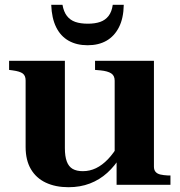

<svg xmlns="http://www.w3.org/2000/svg" viewBox="-20 -772 750 802"><path d="M251 -518V-153Q251 -119 259 -97.5Q267 -76 283.5 -66.5Q300 -57 326 -57Q355 -57 381 -69.5Q407 -82 431 -107Q455 -132 476 -169L485 -120Q460 -79 428 -50Q396 -21 355.5 -5.5Q315 10 266 10Q212 10 171.5 -9Q131 -28 109 -65.5Q87 -103 87 -158V-436Q87 -456 75 -465Q63 -474 33 -478L18 -480V-518ZM623 -518V-76Q623 -62 630 -54Q637 -46 650 -43Q663 -40 682 -39H692V0H467V-110L459 -111V-435Q459 -456 444.5 -465.5Q430 -475 400 -478L377 -480V-518ZM346 -583Q392 -583 425 -602Q458 -621 477 -658.5Q496 -696 497 -752H451Q447 -723 433.5 -705.5Q420 -688 398.5 -680.5Q377 -673 347 -673Q316 -673 294.5 -680.5Q273 -688 259.5 -705.5Q246 -723 241 -752H194Q196 -696 214.5 -658.5Q233 -621 266.5 -602Q300 -583 346 -583Z"/></svg>

Font: Roboto Serif 120pt Expanded SemiBold
Style: Regular
Weight: 600
Width: 7
Designer: Greg Gazdowicz
Foundry: Commercial Type
Version: Version 1.008